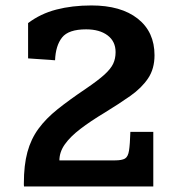

<svg xmlns="http://www.w3.org/2000/svg" viewBox="-20 -671 654 691"><path d="M66.4 0Q65.9 -2.4 65.9 -5.6Q65.9 -8.8 65.9 -11.2Q65.9 -76.7 78.6 -123.5Q91.3 -170.4 118.2 -207.3Q145 -244.1 187.5 -278.1Q230 -312 289.6 -352.1Q332.5 -381.3 355.5 -402.1Q378.4 -422.9 387.2 -441.4Q396 -460 396 -483.4Q396 -522 367.2 -543.7Q338.4 -565.4 290 -565.4Q226.6 -565.4 203.4 -536.1Q180.2 -506.8 178.2 -454.1L81.1 -460.9V-587.9Q125.5 -621.6 182.6 -636.5Q239.7 -651.4 309.1 -651.4Q415.5 -651.4 475.8 -603.8Q536.1 -556.2 536.1 -472.2Q536.1 -423.3 512.9 -388.9Q489.7 -354.5 449.2 -325.9Q408.7 -297.4 356 -265.1Q305.7 -234.9 269.3 -207Q232.9 -179.2 213.4 -151.6Q193.8 -124 193.8 -93.8H393.6Q418.5 -93.8 429.7 -100.3Q440.9 -106.9 444.3 -128.9Q447.8 -150.9 449.2 -196.3H531.7V0Z"/></svg>

Font: Kameron
Style: Bold
Weight: 700
Designer: Vernon Adams
Foundry: Vernon Adams
Version: Version 1.100